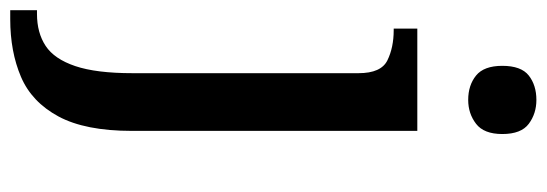

<svg xmlns="http://www.w3.org/2000/svg" viewBox="-372 -444 1043 366"><g transform="rotate(90 149.0 -261.5)"><path d="M157 -633Q129 -633 110.5 -648Q92 -663 92 -698Q92 -734 110.5 -748.5Q129 -763 157 -763Q183 -763 202.5 -748.5Q222 -734 222 -698Q222 -663 202.5 -648Q183 -633 157 -633ZM-14 240V189H-7Q29 189 54 172.5Q79 156 92.5 116Q106 76 106 7V-424Q106 -467 81.5 -479Q57 -491 24 -491H21V-536H216V8Q216 97 188.5 148Q161 199 113 219.5Q65 240 3 240Z"/></g></svg>

Font: Noto Serif Tamil Medium
Style: Regular
Weight: 500
Designer: Indian Type Foundry, Tom Grace, and the Monotype Design Team
Foundry: Monotype Imaging Inc.
Version: Version 2.004; ttfautohint (v1.8.4.7-5d5b)